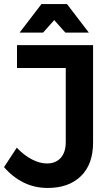

<svg xmlns="http://www.w3.org/2000/svg" viewBox="-23 -923 552 949"><path d="M437 -218Q437 -111 377 -52.5Q317 6 213 6Q147 6 92.5 -21.5Q38 -49 -3 -97L60 -193Q96 -155 135 -135Q174 -115 209 -115Q252 -115 277 -142.5Q302 -170 302 -221V-587H61V-700H437ZM182 -903H308L416 -762H300L208 -865H282L190 -762H74Z"/></svg>

Font: Alexandria Medium
Style: Regular
Weight: 500
Designer: Mohamed Gaber
Foundry: Kief Type Foundry
Version: Version 5.100